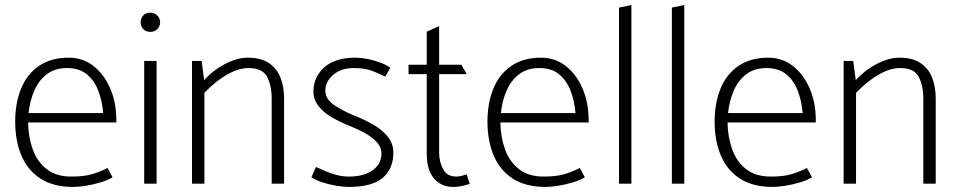

<svg xmlns="http://www.w3.org/2000/svg" viewBox="-20 -726 3785 759"><path d="M440 -242V-250Q440 -321 415.5 -377Q391 -433 349 -465.5Q307 -498 252 -498Q181 -498 133.5 -465Q86 -432 63 -375Q40 -318 40 -245Q40 -170 64.5 -111.5Q89 -53 140 -20Q191 13 270 13Q290 13 318.5 8.5Q347 4 376 -4.5Q405 -13 425 -25L405 -62Q380 -49 347.5 -38.5Q315 -28 262 -28Q202 -28 164.5 -57.5Q127 -87 109.5 -135.5Q92 -184 91 -242ZM93 -279Q98 -327 115.5 -367.5Q133 -408 165 -432.5Q197 -457 245 -457Q293 -457 323 -432.5Q353 -408 368.5 -367.5Q384 -327 388 -279Z M599 0V-485H550V0ZM574 -600Q591 -600 602 -611Q613 -622 613 -638Q613 -654 601.5 -665Q590 -676 574 -676Q557 -676 546.5 -665Q536 -654 536 -638Q536 -622 546.5 -611Q557 -600 574 -600Z M788 0V-359Q816 -388 845.5 -410Q875 -432 904.5 -444.5Q934 -457 963 -457Q1018 -457 1036 -422Q1054 -387 1054 -337V0H1103V-337Q1103 -384 1088.5 -420Q1074 -456 1042.5 -477Q1011 -498 959 -498Q929 -498 897 -485.5Q865 -473 836.5 -453Q808 -433 787 -409L777 -485H739V0Z M1211 -25Q1230 -13 1256.5 -4.5Q1283 4 1310.5 8.5Q1338 13 1358 13Q1451 13 1493 -23Q1535 -59 1535 -123Q1535 -157 1514.5 -183.5Q1494 -210 1461 -230Q1428 -250 1388 -266Q1338 -286 1302 -310Q1266 -334 1266 -368Q1266 -403 1297 -430Q1328 -457 1379 -457Q1424 -457 1453.5 -445Q1483 -433 1503 -423L1523 -458Q1507 -470 1482.5 -479Q1458 -488 1432.5 -493Q1407 -498 1386 -498Q1304 -498 1261.5 -459.5Q1219 -421 1219 -364Q1219 -333 1238.5 -307.5Q1258 -282 1290.5 -263Q1323 -244 1360 -229Q1396 -215 1425 -198.5Q1454 -182 1471 -162.5Q1488 -143 1488 -119Q1488 -92 1472.5 -71.5Q1457 -51 1428.5 -39.5Q1400 -28 1360 -28Q1335 -28 1311.5 -34Q1288 -40 1267.5 -49Q1247 -58 1229 -66Z M1804 -470H1716V-623L1667 -601V-470H1595V-433H1667V-116Q1667 -74 1680 -45.5Q1693 -17 1716.5 -2Q1740 13 1771 13Q1784 13 1796.5 11Q1809 9 1819.5 6Q1830 3 1837 1L1825 -37Q1820 -35 1807.5 -31.5Q1795 -28 1784 -28Q1747 -28 1731.5 -57.5Q1716 -87 1716 -123V-433H1825Z M2307 -242V-250Q2307 -321 2282.5 -377Q2258 -433 2216 -465.5Q2174 -498 2119 -498Q2048 -498 2000.5 -465Q1953 -432 1930 -375Q1907 -318 1907 -245Q1907 -170 1931.5 -111.5Q1956 -53 2007 -20Q2058 13 2137 13Q2157 13 2185.5 8.5Q2214 4 2243 -4.5Q2272 -13 2292 -25L2272 -62Q2247 -49 2214.5 -38.5Q2182 -28 2129 -28Q2069 -28 2031.5 -57.5Q1994 -87 1976.5 -135.5Q1959 -184 1958 -242ZM1960 -279Q1965 -327 1982.5 -367.5Q2000 -408 2032 -432.5Q2064 -457 2112 -457Q2160 -457 2190 -432.5Q2220 -408 2235.5 -367.5Q2251 -327 2255 -279Z M2476 0V-706L2427 -696V0Z M2685 0V-706L2636 -696V0Z M3205 -242V-250Q3205 -321 3180.5 -377Q3156 -433 3114 -465.5Q3072 -498 3017 -498Q2946 -498 2898.5 -465Q2851 -432 2828 -375Q2805 -318 2805 -245Q2805 -170 2829.5 -111.5Q2854 -53 2905 -20Q2956 13 3035 13Q3055 13 3083.5 8.5Q3112 4 3141 -4.5Q3170 -13 3190 -25L3170 -62Q3145 -49 3112.5 -38.5Q3080 -28 3027 -28Q2967 -28 2929.5 -57.5Q2892 -87 2874.5 -135.5Q2857 -184 2856 -242ZM2858 -279Q2863 -327 2880.5 -367.5Q2898 -408 2930 -432.5Q2962 -457 3010 -457Q3058 -457 3088 -432.5Q3118 -408 3133.5 -367.5Q3149 -327 3153 -279Z M3364 0V-359Q3392 -388 3421.5 -410Q3451 -432 3480.5 -444.5Q3510 -457 3539 -457Q3594 -457 3612 -422Q3630 -387 3630 -337V0H3679V-337Q3679 -384 3664.5 -420Q3650 -456 3618.5 -477Q3587 -498 3535 -498Q3505 -498 3473 -485.5Q3441 -473 3412.5 -453Q3384 -433 3363 -409L3353 -485H3315V0Z"/></svg>

Font: Catamaran Thin
Style: Regular
Weight: 100
Designer: Pria Ravichandran
Version: Version 2.000